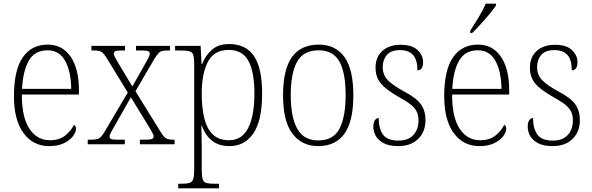

<svg xmlns="http://www.w3.org/2000/svg" viewBox="-20 -786 3225 1046"><path d="M248 10Q160 10 108 -61Q56 -132 56 -262Q56 -404 104 -473.5Q152 -543 240 -543Q320 -543 365 -477Q410 -411 410 -294V-271H99Q99 -146 140.5 -84Q182 -22 252 -22Q303 -22 335 -47.5Q367 -73 383 -106Q394 -100 394 -84Q394 -66 377.5 -44Q361 -22 328.5 -6Q296 10 248 10ZM368 -302Q367 -395 335.5 -453.5Q304 -512 239 -512Q169 -512 137 -455.5Q105 -399 100 -302Z M458 0V-25H475Q497 -25 509.5 -28.5Q522 -32 532 -43Q542 -54 555 -77L676 -282L566 -462Q547 -494 534 -502.5Q521 -511 494 -511H478V-536H661V-511H644Q614 -511 607 -506.5Q600 -502 600 -494Q600 -486 607.5 -472.5Q615 -459 627 -438L701 -315L769 -435Q781 -456 788.5 -470.5Q796 -485 796 -494Q796 -503 788 -507Q780 -511 753 -511H721V-536H906V-511H896Q875 -511 863 -508Q851 -505 841.5 -494Q832 -483 818 -460L718 -289L851 -74Q870 -42 883 -33.5Q896 -25 921 -25H931V0H742V-25H772Q800 -25 808.5 -29.5Q817 -34 817 -43Q817 -51 809 -65Q801 -79 786 -104L693 -256L605 -101Q593 -80 585 -66Q577 -52 577 -42Q577 -33 585 -29Q593 -25 620 -25H660V0Z M951 240V215H969Q997 215 1012 210.5Q1027 206 1032.5 190Q1038 174 1038 139V-438Q1038 -472 1032.5 -487.5Q1027 -503 1011 -507Q995 -511 963 -511H934V-536H1073L1078 -437H1081Q1099 -483 1134 -514.5Q1169 -546 1229 -546Q1319 -546 1363.5 -481Q1408 -416 1408 -277Q1408 -129 1360.5 -59.5Q1313 10 1230 10Q1172 10 1135 -19.5Q1098 -49 1079 -102H1077Q1077 -85 1078 -55Q1079 -25 1079 18V140Q1079 175 1084.5 191Q1090 207 1105 211Q1120 215 1148 215H1173V240ZM1228 -22Q1298 -22 1332 -88.5Q1366 -155 1366 -275Q1366 -394 1333.5 -454Q1301 -514 1226 -514Q1146 -514 1112.5 -449Q1079 -384 1079 -276Q1079 -199 1093 -142Q1107 -85 1139.5 -53.5Q1172 -22 1228 -22Z M1713 10Q1624 10 1573 -58Q1522 -126 1522 -267Q1522 -407 1570.5 -475Q1619 -543 1717 -543Q1808 -543 1856.5 -475.5Q1905 -408 1905 -267Q1905 -125 1856.5 -57.5Q1808 10 1713 10ZM1714 -21Q1797 -21 1830 -86Q1863 -151 1863 -267Q1863 -391 1828.5 -451.5Q1794 -512 1716 -512Q1634 -512 1599 -450.5Q1564 -389 1564 -267Q1564 -148 1599.5 -84.5Q1635 -21 1714 -21Z M2150 10Q2100 10 2070 -6Q2040 -22 2027 -46Q2014 -70 2014 -94Q2014 -120 2022.5 -131.5Q2031 -143 2043 -143Q2043 -86 2066.5 -53Q2090 -20 2151 -20Q2204 -20 2232 -50.5Q2260 -81 2260 -130Q2260 -154 2252.5 -173Q2245 -192 2224.5 -210.5Q2204 -229 2164 -251Q2113 -280 2083 -304Q2053 -328 2039.5 -354.5Q2026 -381 2026 -418Q2026 -475 2063 -508.5Q2100 -542 2163 -542Q2225 -542 2255 -513Q2285 -484 2285 -448Q2285 -403 2254 -403Q2254 -461 2230 -487Q2206 -513 2159 -513Q2110 -513 2087.5 -486.5Q2065 -460 2065 -421Q2065 -377 2093.5 -348.5Q2122 -320 2179 -289Q2250 -252 2274 -216.5Q2298 -181 2298 -133Q2298 -67 2257.5 -28.5Q2217 10 2150 10Z M2592 10Q2504 10 2452 -61Q2400 -132 2400 -262Q2400 -404 2448 -473.5Q2496 -543 2584 -543Q2664 -543 2709 -477Q2754 -411 2754 -294V-271H2443Q2443 -146 2484.5 -84Q2526 -22 2596 -22Q2647 -22 2679 -47.5Q2711 -73 2727 -106Q2738 -100 2738 -84Q2738 -66 2721.5 -44Q2705 -22 2672.5 -6Q2640 10 2592 10ZM2712 -302Q2711 -395 2679.5 -453.5Q2648 -512 2583 -512Q2513 -512 2481 -455.5Q2449 -399 2444 -302ZM2542 -619Q2564 -653 2588 -692.5Q2612 -732 2626 -766H2682V-756Q2671 -739 2648 -711Q2625 -683 2599 -654.5Q2573 -626 2552 -606H2542Z M2991 10Q2941 10 2911 -6Q2881 -22 2868 -46Q2855 -70 2855 -94Q2855 -120 2863.5 -131.5Q2872 -143 2884 -143Q2884 -86 2907.5 -53Q2931 -20 2992 -20Q3045 -20 3073 -50.5Q3101 -81 3101 -130Q3101 -154 3093.5 -173Q3086 -192 3065.5 -210.5Q3045 -229 3005 -251Q2954 -280 2924 -304Q2894 -328 2880.5 -354.5Q2867 -381 2867 -418Q2867 -475 2904 -508.5Q2941 -542 3004 -542Q3066 -542 3096 -513Q3126 -484 3126 -448Q3126 -403 3095 -403Q3095 -461 3071 -487Q3047 -513 3000 -513Q2951 -513 2928.5 -486.5Q2906 -460 2906 -421Q2906 -377 2934.5 -348.5Q2963 -320 3020 -289Q3091 -252 3115 -216.5Q3139 -181 3139 -133Q3139 -67 3098.5 -28.5Q3058 10 2991 10Z"/></svg>

Font: Noto Serif Armenian SemiCondensed ExtraLight
Style: Regular
Weight: 200
Width: 4
Designer: Monotype Design Team
Foundry: Monotype Imaging Inc.
Version: Version 2.008; ttfautohint (v1.8.4.7-5d5b)